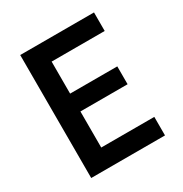

<svg xmlns="http://www.w3.org/2000/svg" viewBox="-170 -858 939 987"><g transform="rotate(-30 300.0 -365.0)"><path d="M88 0V-730H526V-620H211V-430H491V-324H211V-110H526V0Z"/></g></svg>

Font: NKDuy Mono
Style: Bold
Weight: 700
Monospace: yes
Designer: NKDuy
Foundry: NKDuy
Version: Version 2.251; ttfautohint (v1.8.4.7-5d5b)